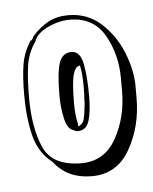

<svg xmlns="http://www.w3.org/2000/svg" viewBox="-37 -689 331 416"><g transform="rotate(-5 129.0 -481.0)"><path d="M41 -609Q42 -609 44 -612Q46 -615 47 -618Q64 -637 82.5 -647Q101 -657 126 -657Q168 -657 197.5 -630Q227 -603 242.5 -564.5Q258 -526 258 -491V-465Q258 -404 230 -354.5Q202 -305 147 -305Q94 -305 65 -343Q35 -366 25.5 -405Q16 -444 16 -493Q16 -533 20.5 -560Q25 -587 42 -612L41 -610ZM127 -335Q177 -335 202.5 -380.5Q228 -426 228 -483V-511Q228 -563 204 -605Q180 -647 128 -647Q105 -647 80.5 -635.5Q56 -624 50 -606Q34 -583 30 -555.5Q26 -528 26 -486Q26 -420 45 -377.5Q64 -335 127 -335ZM126 -577Q145 -577 150.5 -549Q156 -521 156 -478Q156 -446 150 -425.5Q144 -405 125 -405Q120 -405 116 -408Q103 -411 97.5 -434.5Q92 -458 92 -485Q92 -534 99 -555.5Q106 -577 126 -577ZM122 -465Q122 -439 127 -419L126 -417L127 -415Q127 -416 128 -416H129Q137 -420 139.5 -428.5Q142 -437 143 -447.5Q144 -458 145 -464V-472Q146 -481 146 -500Q146 -529 142 -546Q132 -546 127 -528Q122 -510 122 -465Z"/></g></svg>

Font: Londrina Shadow
Style: Regular
Weight: 400
Designer: Marcelo Magalhaes
Foundry: Marcelo Magalhães
Version: Version 1.002